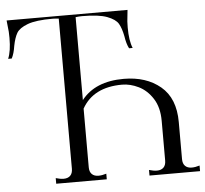

<svg xmlns="http://www.w3.org/2000/svg" viewBox="-62 -795 909 851"><g transform="rotate(-5 392.0 -370.0)"><path d="M759 -19Q775 -19 794 -25V0H569V-25Q589 -19 604 -19Q623 -19 633.5 -29.5Q644 -40 644 -60V-237Q644 -297 618.5 -336.5Q593 -376 556 -394Q519 -412 483 -412Q355 -412 304 -321V-60Q304 -40 314.5 -29.5Q325 -19 344 -19Q360 -19 379 -25V0H154V-25Q174 -19 189 -19Q208 -19 218.5 -29.5Q229 -40 229 -60V-728Q213 -730 201 -730Q127 -730 90 -716Q53 -702 41 -681.5Q29 -661 22 -625Q17 -591 6 -570H-10Q4 -603 4 -662Q4 -692 1 -711L-2 -740H536L533 -711Q530 -692 530 -662Q530 -603 544 -570H528Q517 -591 512 -625Q505 -661 493 -681.5Q481 -702 444 -716Q407 -730 333 -730Q320 -730 304 -728V-359Q365 -437 492 -437Q592 -437 655.5 -384Q719 -331 719 -225V-60Q719 -40 729.5 -29.5Q740 -19 759 -19Z"/></g></svg>

Font: Viaoda Libre
Style: Regular
Weight: 400
Designer: Gydient
Version: Version 2.000